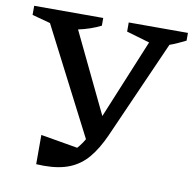

<svg xmlns="http://www.w3.org/2000/svg" viewBox="-75 -726 816 808"><g transform="rotate(10 333.0 -322.0)"><path d="M131 5V-120L289 -93Q306 -112 319 -135L85 -590L7 -611V-650H302V-617Q258 -595 206 -584L370 -243L510 -582L411 -611V-650H664V-617Q646 -608 629.5 -600.5Q613 -593 596 -587L410 -167Q383 -107 351 -69Q319 -31 274 -12.5Q229 6 164 6Q156 6 148 5.5Q140 5 131 5Z"/></g></svg>

Font: Piazzolla Medium
Style: Regular
Weight: 500
Designer: Juan Pablo del Peral
Foundry: Huerta Tipografica
Version: Version 1.330